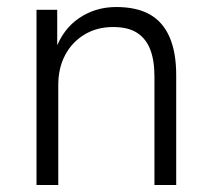

<svg xmlns="http://www.w3.org/2000/svg" viewBox="-20 -527 603 547"><path d="M84 0V-499H143V-385H138Q159 -444 205.5 -475.5Q252 -507 311 -507Q369 -507 406.5 -486Q444 -465 463 -421.5Q482 -378 482 -313V0H420V-309Q420 -355 408 -386Q396 -417 370.5 -433.5Q345 -450 302 -450Q256 -450 220.5 -428.5Q185 -407 165.5 -370Q146 -333 146 -285V0Z"/></svg>

Font: Nunitoga
Style: Light
Weight: 300
Designer: Vernon Adams
Foundry: Vernon Adams
Version: Version 1.0